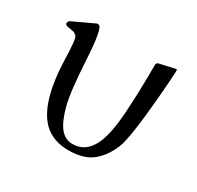

<svg xmlns="http://www.w3.org/2000/svg" viewBox="-109 -581 741 721"><g transform="rotate(30 261.5 -220.5)"><path d="M159 -24Q89 -89 83 -277Q81 -363 73 -372Q65 -381 56.5 -383Q48 -385 34 -387Q20 -389 20 -397Q20 -405 28 -410L120 -453Q121 -453 123 -453Q125 -453 127 -453Q146 -453 153.5 -316.5Q161 -180 176 -124Q191 -68 212.5 -41.5Q234 -15 266 -15Q322 -15 350 -72Q373 -119 379.5 -214.5Q386 -310 386 -426Q386 -437 396 -439Q442 -449 452 -451.5Q462 -454 465 -454Q468 -454 467 -438.5Q466 -423 464 -393Q446 -149 424 -96.5Q402 -44 365.5 -15.5Q329 13 264.5 13Q200 13 159 -24Z"/></g></svg>

Font: Cardo
Style: Regular
Weight: 400
Designer: David J. Perry
Foundry: David J. Perry
Version: Version 1.0451